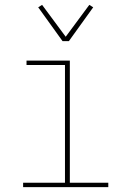

<svg xmlns="http://www.w3.org/2000/svg" viewBox="-20 -769 540 789"><path d="M75 0V-18H247V-502H89V-520H267V-18H425V0ZM237 -600 137 -739 153 -749 250 -618 347 -749 363 -739 263 -600Z"/></svg>

Font: Iosevka Curly Thin
Style: Regular
Weight: 100
Monospace: yes
Designer: Belleve Invis
Foundry: Belleve Invis
Version: Version 22.1.2; ttfautohint (v1.8.4)